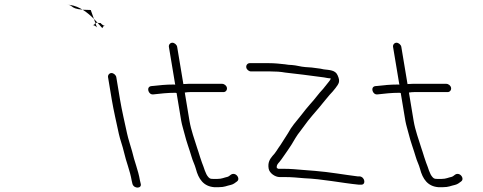

<svg xmlns="http://www.w3.org/2000/svg" viewBox="-20 -790 2101 836"><path d="M450.4 -454 466.7 -356C474.5 -309.5 487.5 -253.8 497.5 -207C503.1 -181.2 513.9 -154 519.7 -128C529 -86 546.1 -47.3 553.5 -3L556.8 11C563.7 33.2 599.5 31.6 592.5 9L589.2 -5C581.7 -49.8 565.1 -86.8 555.2 -131C548.5 -155.4 538.8 -183.2 533.2 -209C523.4 -254.8 510.4 -309.8 502.7 -356L486.4 -454C484.9 -463.2 474.6 -472 465.4 -472C456.2 -472 448.9 -463.2 450.4 -454ZM402.5 -669.5C404.3 -669.5 393.3 -680.9 382.8 -680.9C394.2 -680.9 394.2 -691.2 394.2 -691.2C400.5 -691.2 408.8 -689.5 419 -689.5C417.1 -689.5 428.4 -677.4 437.6 -677.4C426.6 -677.4 426.6 -667.5 426.6 -667.5C420.1 -667.5 355.1 -769.5 270.1 -769.5C305.1 -769.5 275.1 -746.5 375.1 -746.5Z M968.1 -407.5C966.5 -417.2 956.7 -425 947.2 -425H800.2C792.9 -425 785.6 -424.7 778.4 -424L751.4 -586C749.9 -595.2 739.6 -604 730.4 -604C721.2 -604 713.9 -595.2 715.4 -586L742.9 -421C741.6 -421 740.2 -421.3 738.7 -422C701 -422 670.6 -418.7 637.9 -415C615.3 -411.7 625.7 -375.8 647.9 -379C679.2 -382.5 708.3 -386 743.7 -386C745.8 -385.3 747.6 -385 748.9 -385L769 -264C772.1 -245.9 779.3 -224.2 783.5 -207C792.3 -170.9 804.3 -141 814.2 -107C819.2 -88.8 828 -73.1 832.8 -55C844.4 -10.2 866.4 21.2 912.2 25H933.2C958.2 25 965.4 19.2 985.5 15C997.4 12.1 1003.8 5.7 1012 0C1024.7 -8.8 1014.8 -29.6 1000.1 -32.5C986 -35.2 981.5 -23.2 970.7 -20C955.3 -16.8 946.1 -11 927.2 -11H908.2C898.2 -11 893.7 -11.8 888 -18C873.6 -32.9 868.7 -60.7 859.3 -82C853.1 -98.2 849.7 -112 844 -129L839 -144C827.7 -180.6 811.9 -222.5 805 -264L784.6 -387C792.3 -388.3 799.9 -389 807.2 -389H953.2C962.7 -389 969.7 -397.9 968.1 -407.5Z M1073.2 -479H1157.2C1180.2 -479 1201.4 -477.8 1222.1 -474C1273.4 -468.1 1325.4 -462 1375.2 -455L1390.6 -453C1400.8 -451.7 1406.9 -449 1419.2 -449L1419.7 -446C1418.3 -442.7 1415.1 -438 1410.1 -432C1402.4 -422 1394.7 -412.3 1386.9 -403C1367.4 -383 1350.1 -357.1 1330 -336C1318.8 -323.3 1305.8 -307.3 1291 -288C1265.5 -256 1250.8 -241.1 1234 -210C1221.6 -190.7 1212.9 -176.5 1201.5 -159C1188.2 -141.2 1180.9 -125.4 1166.5 -111C1154.8 -97 1145.3 -82 1149.7 -56C1152.9 -36.5 1177.4 -19 1197.8 -19H1222.8C1251.1 -19 1275.6 -16.3 1303.7 -14C1385.8 -10.7 1465.9 6.6 1541.3 14H1550.3C1574.7 17 1570 -19.1 1546.3 -22H1537.3C1478.7 -29.2 1415.6 -40.9 1351.3 -46L1300.7 -50C1270.3 -52.4 1247.3 -55 1216.8 -55H1191.8L1186.3 -58H1185.3C1185.6 -60.7 1185.5 -63.3 1185 -66C1186.1 -72.7 1191.3 -79.5 1196 -84C1209.8 -100.5 1218.9 -116.7 1232.5 -135L1248.5 -159C1260.2 -178.4 1272.5 -200.9 1287.5 -219C1295.8 -229.7 1306.9 -244.7 1321 -264C1346.7 -296.2 1366.6 -316.7 1389.4 -346L1415.2 -377C1424.3 -386.3 1433 -396.3 1441.2 -407C1455.5 -426.6 1462.5 -434.5 1450.1 -462C1440.4 -485.2 1414.7 -484.9 1389.7 -488L1375.2 -491C1360.5 -492.8 1354.2 -493.7 1337.4 -496L1309.1 -498C1288.8 -499.4 1271.5 -505.6 1250.6 -507C1241.9 -507 1232.1 -508 1221.1 -510C1199 -512.5 1174.8 -515 1151.2 -515H1067.2C1057.7 -515 1050.7 -506.1 1052.3 -496.5C1053.9 -486.8 1063.7 -479 1073.2 -479Z M1944.1 -407.5C1942.5 -417.2 1932.7 -425 1923.2 -425H1776.2C1768.9 -425 1761.6 -424.7 1754.4 -424L1727.4 -586C1725.9 -595.2 1715.6 -604 1706.4 -604C1697.2 -604 1689.9 -595.2 1691.4 -586L1718.9 -421C1717.6 -421 1716.2 -421.3 1714.7 -422C1677 -422 1646.6 -418.7 1613.9 -415C1591.3 -411.7 1601.7 -375.8 1623.9 -379C1655.2 -382.5 1684.3 -386 1719.7 -386C1721.8 -385.3 1723.6 -385 1724.9 -385L1745 -264C1748.1 -245.9 1755.3 -224.2 1759.5 -207C1768.3 -170.9 1780.3 -141 1790.2 -107C1795.2 -88.8 1804 -73.1 1808.8 -55C1820.4 -10.2 1842.4 21.2 1888.2 25H1909.2C1934.2 25 1941.4 19.2 1961.5 15C1973.4 12.1 1979.8 5.7 1988 0C2000.7 -8.8 1990.8 -29.6 1976.1 -32.5C1962 -35.2 1957.5 -23.2 1946.7 -20C1931.3 -16.8 1922.1 -11 1903.2 -11H1884.2C1874.2 -11 1869.7 -11.8 1864 -18C1849.6 -32.9 1844.7 -60.7 1835.3 -82C1829.1 -98.2 1825.7 -112 1820 -129L1815 -144C1803.7 -180.6 1787.9 -222.5 1781 -264L1760.6 -387C1768.3 -388.3 1775.9 -389 1783.2 -389H1929.2C1938.7 -389 1945.7 -397.9 1944.1 -407.5Z"/></svg>

Font: CiSf OpenHand
Style: OpObl
Weight: 400
Foundry: Cannot Into Space Fonts
Version: Version 0.7892